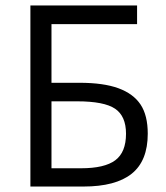

<svg xmlns="http://www.w3.org/2000/svg" viewBox="-20 -683 609 703"><path d="M521 -193.4Q521 -94.2 462.4 -47.1Q403.8 0 285.2 0H91.3V-663.1H481.9V-594.7H168.5V-379.9H271Q358.9 -379.9 413.6 -359.9Q468.3 -339.8 494.6 -300.3Q521 -260.7 521 -193.4ZM168.5 -66.9H276.9Q362.8 -66.9 402.1 -96.2Q441.4 -125.5 441.4 -193.4Q441.4 -257.8 401.4 -284.9Q361.3 -312 262.2 -312H168.5Z"/></svg>

Font: Bpm'online Open Sans
Style: Regular
Weight: 400
Foundry: Ascender Corporation
Version: Version 1.10